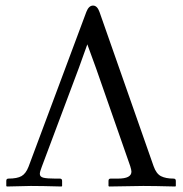

<svg xmlns="http://www.w3.org/2000/svg" viewBox="-20 -678 665 699"><path d="M132.3 -71.3Q125 -52.7 125 -44.9Q125 -34.2 138.2 -31Q151.4 -27.8 180.2 -27.8H197.8Q206.1 -27.8 206.1 -19.5V-1L204.1 1Q131.3 -1 92.3 -1L4.9 1L2.9 -1V-19.5Q2.9 -27.8 10.7 -27.8Q42.5 -27.8 58.3 -36.9Q74.2 -45.9 84 -71.3L294.4 -634.8Q303.2 -657.7 318.8 -657.7Q334 -657.7 342.3 -634.3L539.1 -73.2Q548.8 -45.4 566.2 -36.6Q583.5 -27.8 611.8 -27.8Q620.1 -27.8 620.1 -19.5V-1L618.2 1Q540.5 -1 501.5 -1L377 1L375 -1V-19.5Q375 -27.8 382.8 -27.8H409.7Q458.5 -27.8 458.5 -53.2Q458.5 -59.1 454.1 -73.2L329.6 -429.7L297.9 -516.6L267.6 -432.1Z"/></svg>

Font: Libertinage
Style: f
Weight: 400
Designer: OSP
Foundry: OSP
Version: Version 1.0; 2008; OFL relea